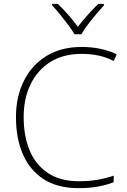

<svg xmlns="http://www.w3.org/2000/svg" viewBox="-20 -968 658 998"><path d="M405 -688Q309 -688 242 -646Q175 -604 139 -530Q103 -456 103 -359Q103 -259 135 -184Q167 -109 231 -67.5Q295 -26 389 -26Q445 -26 489.5 -34Q534 -42 571 -55V-21Q536 -7 491 1.5Q446 10 387 10Q280 10 208 -36Q136 -82 99.5 -165Q63 -248 63 -360Q63 -464 103.5 -546.5Q144 -629 220.5 -676.5Q297 -724 405 -724Q455 -724 500.5 -714.5Q546 -705 587 -686L571 -651Q530 -672 488.5 -680Q447 -688 405 -688ZM367 -790Q355 -811 334.5 -838.5Q314 -866 292 -893Q270 -920 251 -940V-948H280Q308 -922 335.5 -890Q363 -858 385 -829Q407 -858 435.5 -890Q464 -922 491 -948H520V-940Q502 -920 479 -893Q456 -866 435.5 -838.5Q415 -811 403 -790Z"/></svg>

Font: Noto Sans Cham ExtraLight
Style: Regular
Weight: 250
Version: Version 2.002